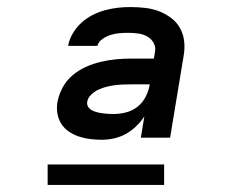

<svg xmlns="http://www.w3.org/2000/svg" viewBox="-20 -713 640 544"><path d="M269 -317Q252 -317 235.5 -319Q219 -321 204 -326Q189 -331 175.5 -340Q162 -349 153.5 -362.5Q145 -376 142.5 -392.5Q140 -409 143 -425Q147 -446 158 -466Q169 -486 186.5 -500.5Q204 -515 224.5 -524Q245 -533 266.5 -538Q288 -543 309 -545Q330 -547 351 -547H416L419 -565Q422 -579 415.5 -591Q409 -603 397.5 -609.5Q386 -616 372 -618Q358 -620 343 -620Q331 -620 319 -619Q307 -618 295 -614.5Q283 -611 271 -603Q259 -595 256 -583H173Q176 -601 186 -618Q196 -635 210 -648Q224 -661 241.5 -670Q259 -679 277.5 -684Q296 -689 313.5 -691Q331 -693 349 -693Q371 -693 392 -690.5Q413 -688 431 -681Q449 -674 465 -662Q481 -650 490.5 -632.5Q500 -615 502 -594.5Q504 -574 500 -553L462 -323H379L389 -383Q379 -368 365.5 -355Q352 -342 336.5 -333.5Q321 -325 303.5 -321Q286 -317 269 -317ZM302 -390Q319 -390 337 -394.5Q355 -399 369.5 -410.5Q384 -422 392.5 -438.5Q401 -455 404 -472V-474H351Q339 -474 327.5 -473.5Q316 -473 304.5 -471.5Q293 -470 281.5 -467Q270 -464 259 -459Q248 -454 238.5 -445Q229 -436 227 -424Q226 -416 230 -410Q234 -404 240.5 -400.5Q247 -397 255 -395Q263 -393 270.5 -392Q278 -391 286 -390.5Q294 -390 302 -390ZM445 -189H115V-247H445Z"/></svg>

Font: Iosevka Aile Medium Oblique
Style: Regular
Weight: 500
Italic angle: -9°
Designer: Belleve Invis
Foundry: Belleve Invis
Version: Version 31.1.0; ttfautohint (v1.8.4)